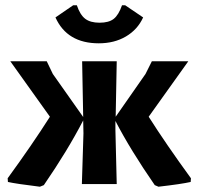

<svg xmlns="http://www.w3.org/2000/svg" viewBox="-20 -697 752 727"><path d="M454 -677 522 -631Q501 -585 457 -559Q413 -533 354 -533Q234 -533 190 -631L257 -677H271Q283 -641 302.5 -626Q322 -611 357 -611Q392 -611 410.5 -625.5Q429 -640 442 -677ZM131 10Q41 -1 10 -8L9 -22Q103 -151 169 -255L19 -465H157L180 -417L295 -254L291 -465H422L418 -255L531 -417L555 -465H693L543 -255Q609 -151 703 -22L702 -8Q667 0 580 10L566 4Q474 -129 417 -239V-205L422 0H290L296 -192L295 -241Q236 -127 146 4Z"/></svg>

Font: Alegreya Sans
Style: Bold
Weight: 700
Designer: Juan Pablo del Peral
Foundry: Huerta Tipografica
Version: Version 2.007